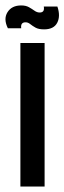

<svg xmlns="http://www.w3.org/2000/svg" viewBox="-44 -686 237 706"><path d="M31 0V-528H120V0ZM118 -578Q98 -578 86.5 -584.5Q75 -591 67 -597.5Q59 -604 50 -604Q31 -604 34 -582H-15Q-32 -616 -16.5 -641Q-1 -666 34 -666Q51 -666 62.5 -659.5Q74 -653 83 -646.5Q92 -640 102 -640Q121 -640 117 -662H167Q179 -627 166.5 -602.5Q154 -578 118 -578Z"/></svg>

Font: Bricolage Grotesque 96pt Condensed
Style: Regular
Weight: 400
Width: 3
Designer: Mathieu Triay
Foundry: Atelier Triay
Version: Version 1.001; ttfautohint (v1.8.4.7-5d5b);gftools[0.9.33.de